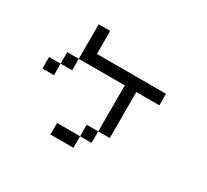

<svg xmlns="http://www.w3.org/2000/svg" viewBox="-148 -977 1296 1204"><g transform="rotate(30 500.0 -375.0)"><path d="M666.7 -166.7H583.3V-500H250V-750H333.3V-583.3H833.3V-500H666.7ZM83.3 -333.3V-416.7H166.7V-333.3ZM166.7 -416.7V-500H250V-416.7ZM333.3 0V-83.3H500V0ZM500 -83.3V-166.7H583.3V-83.3Z"/></g></svg>

Font: GalmuriMono11 Regular
Style: Regular
Weight: 400
Designer: Lee Minseo (quiple)
Version: Version 2.399;hotconv 1.1.1;makeotfexe 2.6.0 DEVELOPMENT